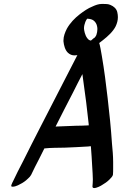

<svg xmlns="http://www.w3.org/2000/svg" viewBox="-20 -950 657 974"><path d="M548 -222C543 -299 535 -376 526 -453C518 -523 509 -594 497 -664C492 -690 489 -717 480 -743C478 -745 476 -746 473 -746C471 -746 470 -746 468 -745C456 -743 444 -737 433 -731C424 -726 415 -719 406 -713C397 -705 385 -696 380 -685L182 -300C153 -244 125 -188 97 -132C79 -97 61 -63 45 -28C43 -24 41 -21 40 -17C39 -15 37 -11 37 -8C37 -5 38 -3 42 -3H46C54 -3 64 -7 71 -10C86 -17 100 -25 112 -35L123 -45C129 -50 134 -56 138 -63C150 -90 165 -117 178 -143L205 -197C240 -201 275 -200 309 -201C349 -203 389 -204 429 -207C433 -208 437 -208 441 -208C444 -173 446 -137 448 -101C449 -81 451 -60 451 -40C451 -28 450 -16 449 -4C449 2 453 4 458 4C471 4 493 -8 497 -11C511 -19 524 -28 535 -39C543 -47 552 -56 553 -64C554 -74 554 -85 554 -96V-128C554 -159 551 -191 548 -222ZM364 -312C330 -310 296 -310 262 -308C291 -366 321 -424 351 -482C366 -513 382 -543 398 -574L402 -544C413 -469 422 -395 430 -320V-314C408 -313 386 -312 364 -312ZM575 -888C571 -906 557 -918 540 -925C529 -930 516 -930 504 -930H496C480 -930 464 -924 449 -917C426 -908 405 -893 385 -878C359 -858 335 -833 319 -804C310 -786 302 -766 302 -746V-740C304 -720 310 -696 325 -682C335 -673 346 -669 358 -669C373 -669 389 -674 403 -680C428 -691 451 -707 472 -723L503 -747C527 -766 553 -789 567 -817C574 -832 578 -847 578 -863C578 -871 577 -880 575 -888ZM469 -773C468 -770 466 -767 464 -764L461 -760C460 -760 459 -759 459 -758C457 -758 448 -750 446 -748L441 -744L432 -747C417 -758 410 -779 407 -797C407 -800 406 -803 406 -806C406 -817 409 -829 413 -839C416 -845 418 -850 422 -855C432 -855 443 -853 452 -848C464 -840 471 -828 473 -814C474 -810 474 -805 474 -801C474 -792 472 -782 469 -773Z"/></svg>

Font: Petaluma Script
Style: Regular
Weight: 400
Designer: Daniel Spreadbury
Foundry: Steinberg Media Technologies GmbH
Version: Version 1.10